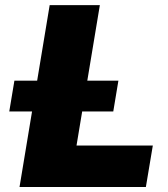

<svg xmlns="http://www.w3.org/2000/svg" viewBox="-20 -748 670 768"><path d="M58.1 0 178.7 -727.5H379.4L286.1 -166H591.3L563.5 0ZM17.1 -302.2 37.6 -425.3H453.6L433.1 -302.2Z"/></svg>

Font: Inter 24pt Black
Style: Italic
Weight: 900
Italic angle: -9.3988°
Designer: Rasmus Andersson
Foundry: rsms
Version: Version 4.001;git-66647c0bb